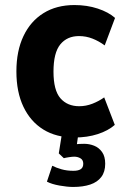

<svg xmlns="http://www.w3.org/2000/svg" viewBox="-20 -534 495 761"><path d="M275 11Q203 11 152 -20.5Q101 -52 73 -110.5Q45 -169 45 -251Q45 -332 73 -391Q101 -450 152.5 -482Q204 -514 275 -514Q325 -514 367.5 -500Q410 -486 436 -463L395 -354Q372 -371 346.5 -381Q321 -391 293 -391Q246 -391 219 -358Q192 -325 192 -250Q192 -176 219.5 -144.5Q247 -113 294 -113Q321 -113 346.5 -123Q372 -133 393 -148L435 -39Q409 -16 367.5 -2.5Q326 11 275 11ZM270 207Q247 207 216 201.5Q185 196 166 186L187 123Q203 131 224 137Q245 143 271 143Q290 143 300 136.5Q310 130 310 115Q310 100 299 93.5Q288 87 274 87Q267 87 253.5 89Q240 91 233 93L213 74L228 -20H293L281 64L252 45Q260 40 277 38Q294 36 314 36Q334 36 353 43.5Q372 51 384.5 68.5Q397 86 397 115Q397 147 381.5 167.5Q366 188 337.5 197.5Q309 207 270 207Z"/></svg>

Font: Nunito Sans 7pt Condensed ExtraBold
Style: Regular
Weight: 800
Width: 3
Designer: Vernon Adams
Foundry: Vernon Adams
Version: Version 3.101;gftools[0.9.27]